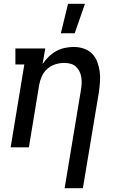

<svg xmlns="http://www.w3.org/2000/svg" viewBox="-20 -775 640 1010"><path d="M320 215 406 -303Q409 -320 409.5 -337Q410 -354 407.5 -370Q405 -386 397.5 -400.5Q390 -415 378 -425.5Q366 -436 350 -440Q334 -444 317 -444Q294 -444 270.5 -436.5Q247 -429 228.5 -412.5Q210 -396 200 -373.5Q190 -351 186 -328L132 0H36L108 -436H61V-520H218L204 -438Q218 -459 236 -476.5Q254 -494 275.5 -506Q297 -518 321 -523Q345 -528 368 -528Q395 -528 420.5 -519.5Q446 -511 464 -493Q482 -475 491.5 -450Q501 -425 504.5 -398.5Q508 -372 506 -344.5Q504 -317 500 -289L416 215ZM300 -600 338 -755H427L373 -600Z"/></svg>

Font: Iosevka Etoile Medium
Style: Italic
Weight: 500
Italic angle: -9°
Designer: Belleve Invis
Foundry: Belleve Invis
Version: Version 22.1.2; ttfautohint (v1.8.4)